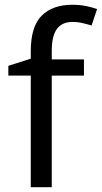

<svg xmlns="http://www.w3.org/2000/svg" viewBox="-20 -785 427 805"><path d="M332 -468H197V0H109V-468H15V-509L109 -539V-570Q109 -674 155 -719.5Q201 -765 283 -765Q315 -765 341.5 -759.5Q368 -754 387 -747L364 -678Q348 -683 327 -688Q306 -693 284 -693Q240 -693 218.5 -663.5Q197 -634 197 -571V-536H332Z"/></svg>

Font: Noto Sans Meroitic
Style: Regular
Weight: 400
Designer: Monotype Design Team
Foundry: Monotype Imaging Inc.
Version: Version 2.002; ttfautohint (v1.8.4.7-5d5b)